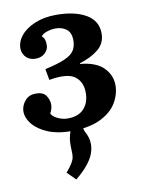

<svg xmlns="http://www.w3.org/2000/svg" viewBox="-84 -572 653 867"><g transform="rotate(-10 242.0 -138.0)"><path d="M195 236 157 198Q176 176 185 161Q194 146 196 133.5Q198 121 197 109Q196 84 196.5 67Q197 50 202.5 30.5Q208 11 218 -20L275 -45Q265 -29 264.5 -5.5Q264 18 272 33Q298 79 281 129.5Q264 180 195 236ZM209 17Q149 17 104.5 -1.5Q60 -20 36 -49.5Q12 -79 13 -111Q15 -137 33 -157.5Q51 -178 82 -178Q116 -178 129 -158Q142 -138 142 -117Q142 -107 139 -97Q136 -87 131 -79Q134 -66 157 -54Q180 -42 205 -42Q254 -42 279.5 -69.5Q305 -97 305 -143Q305 -193 271 -218Q237 -243 153 -228L144 -279Q203 -292 235 -306Q267 -320 279 -339Q291 -358 291 -385Q291 -421 270.5 -436.5Q250 -452 221 -452Q202 -452 182 -445.5Q162 -439 154 -428Q163 -419 166 -409.5Q169 -400 169 -385Q169 -365 152.5 -349Q136 -333 109 -333Q84 -333 67.5 -348Q51 -363 49 -388Q48 -420 71 -448.5Q94 -477 136.5 -494.5Q179 -512 234 -512Q319 -512 370.5 -482Q422 -452 422 -394Q422 -349 388.5 -321.5Q355 -294 302 -278V-275Q375 -268 409 -233.5Q443 -199 443 -153Q443 -111 419.5 -72Q396 -33 344.5 -8Q293 17 209 17Z"/></g></svg>

Font: Lora
Style: Bold Italic
Weight: 700
Italic angle: -3°
Designer: Olga Karpushina, Alexei Vanyashin (Cyrillic)
Foundry: Cyreal
Version: Version 3.004